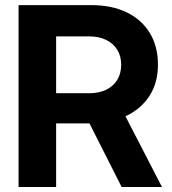

<svg xmlns="http://www.w3.org/2000/svg" viewBox="-20 -748 690 768"><path d="M54.3 0V-727.5H345.4Q427.4 -727.5 487.2 -698.4Q547 -669.3 579.4 -615.8Q611.8 -562.3 611.8 -488.9Q611.8 -416.8 577.7 -364.1Q543.6 -311.4 481.8 -282.8Q420.1 -254.3 336.5 -254.3H144.3V-375.1H336.4Q376.1 -375.1 404.9 -389.1Q433.6 -403.2 449.2 -428.8Q464.7 -454.5 464.7 -488.9Q464.7 -523.8 449 -549.1Q433.4 -574.4 404.6 -588.4Q375.9 -602.5 335.9 -602.5H204.5V0ZM466.6 0 300.3 -328.7H458.2L627.9 0Z"/></svg>

Font: Inter Khmer Looped
Style: Regular
Weight: 400
Designer: Rasmus Andersson, Sovichet Tep
Foundry: Anagata Design
Version: Version 1.000